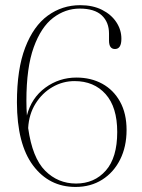

<svg xmlns="http://www.w3.org/2000/svg" viewBox="-20 -730 561 760"><path d="M297.5 -709.5Q347.5 -709.5 384 -691Q420.5 -672.5 440.5 -642.2Q460.5 -612 460.5 -576.5Q460.5 -536 435 -536Q411.5 -536 411.5 -569.5V-597Q411.5 -642.5 382.8 -669.2Q354 -696 295.5 -696Q238.5 -696 190.5 -659.5Q142.5 -623 113.5 -542.8Q84.5 -462.5 84.5 -331Q84.5 -300.5 86.5 -273Q104.5 -342.5 159.2 -382.8Q214 -423 282.5 -423Q340 -423 384.8 -398.5Q429.5 -374 455.2 -327.5Q481 -281 481 -215.5Q481 -149.5 455.5 -98.5Q430 -47.5 384.5 -18.8Q339 10 279 10Q174.5 10 111 -74.8Q47.5 -159.5 47 -324.5Q47 -456.5 79.8 -541.8Q112.5 -627 169.2 -668.2Q226 -709.5 297.5 -709.5ZM275 -409Q228.5 -409 187.8 -385.5Q147 -362 120.8 -320Q94.5 -278 91.5 -223Q108 -105 158.8 -54.2Q209.5 -3.5 281 -3.5Q353.5 -3.5 398.8 -54.8Q444 -106 444 -207.5Q444 -306 398 -357.5Q352 -409 275 -409Z"/></svg>

Font: Fraunces 72pt Thin
Style: Regular
Weight: 100
Version: Version 1.000;[b76b70a41]